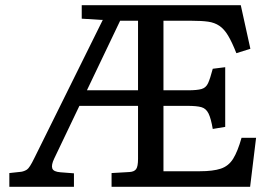

<svg xmlns="http://www.w3.org/2000/svg" viewBox="-20 -720 1067 740"><path d="M16 0V-53L62 -58Q74 -60 84 -66.5Q94 -73 112 -110L376 -643L295 -648V-700H908L945 -532L891 -515Q874 -558 859 -583Q844 -608 825.5 -620.5Q807 -633 782 -636.5Q757 -640 719 -640H610V-372H704Q740 -372 757 -377Q774 -382 782 -399.5Q790 -417 800 -455L848 -461V-231L800 -223Q793 -264 783.5 -283Q774 -302 756 -307Q738 -312 702 -312H610V-60H750Q801 -60 831 -70Q861 -80 878.5 -108Q896 -136 911 -189H967L944 0H410V-53L479 -57Q497 -58 504.5 -68Q512 -78 512 -108V-312H286L189 -109Q177 -84 181.5 -71Q186 -58 213 -56L265 -52V0ZM315 -372H512V-640H443Z"/></svg>

Font: Literata 7pt
Style: Regular
Weight: 400
Designer: Latin by Veronika Burian and Jose Scaglione. Greek by Irene Vlachou. Cyrillic by Vera Evstafieva.
Foundry: TypeTogether
Version: Version 3.002